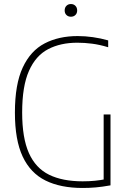

<svg xmlns="http://www.w3.org/2000/svg" viewBox="-20 -928 642 953"><path d="M390 5Q280.5 5 205.8 -32Q131 -69 92.5 -151Q54 -233 54 -369Q54 -509.5 92.8 -592.8Q131.5 -676 201.5 -712.5Q271.5 -749 365.5 -749Q403 -749 441.5 -743.5Q480 -738 517 -727.5V-693.5Q474 -706.5 436.8 -711.2Q399.5 -716 363.5 -716Q280.5 -716 219 -684Q157.5 -652 123.8 -576.2Q90 -500.5 90 -369.5Q90 -243 123.5 -168.2Q157 -93.5 223.5 -60.8Q290 -28 390 -28Q422.5 -28 450.8 -30.8Q479 -33.5 505.5 -39L494.5 -21.5V-360H528.5V-8Q487 -0.5 455.2 2.2Q423.5 5 390 5ZM332 -845Q318.5 -845 309.8 -853.5Q301 -862 301 -876Q301 -890.5 309.8 -899.2Q318.5 -908 332 -908Q345.5 -908 354.2 -899.2Q363 -890.5 363 -876Q363 -862 354.2 -853.5Q345.5 -845 332 -845Z"/></svg>

Font: Encode Sans SC SemiCondensed Thin
Style: Regular
Weight: 250
Width: 4
Designer: Multiple Designers
Foundry: Impallari Type
Version: Version 3.002